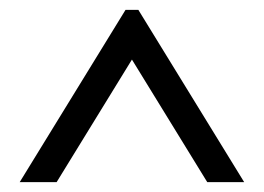

<svg xmlns="http://www.w3.org/2000/svg" viewBox="-20 -700 536 390"><path d="M235 -680H261L476 -330H401L248 -579L95 -330H20Z"/></svg>

Font: El Messiri Medium
Style: Regular
Weight: 500
Designer: Mohamed Gaber
Foundry: Kief Type Foundry
Version: Version 2.007